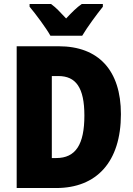

<svg xmlns="http://www.w3.org/2000/svg" viewBox="-20 -947 671 967"><path d="M234 -767H394C418 -808 468 -876 498 -913V-927H392C367 -910 343 -886 313 -854C284 -885 262 -909 237 -927H129V-913C158 -879 213 -805 234 -767ZM589 -372C589 -593 476 -714 276 -714H64V0H263C466 0 589 -131 589 -372ZM405 -365C405 -219 361 -151 263 -151H241V-564H274C362 -564 405 -506 405 -365Z"/></svg>

Font: Noto Sans Arabic UI Cn Bk
Style: Regular
Weight: 900
Width: 3
Designer: Monotype Design Team, Nadine Chahine and Nizar Qandah
Foundry: Monotype Imaging Inc.
Version: Version 2.010